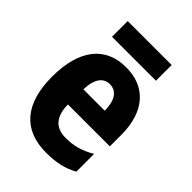

<svg xmlns="http://www.w3.org/2000/svg" viewBox="-213 -823 933 933"><g transform="rotate(45 253.5 -356.5)"><path d="M407 -723H105V-615H407ZM259 -559C117 -559 36 -459 36 -272C36 -89 118 10 277 10C345 10 398 -2 446 -29V-151C393 -120 348 -108 293 -108C223 -108 187 -149 186 -231H474V-310C474 -467 395 -559 259 -559ZM261 -445C308 -445 334 -405 334 -336H187C190 -415 220 -445 261 -445Z"/></g></svg>

Font: Noto Sans Gurmukhi UI Condensed ExtraBold
Style: Regular
Weight: 800
Width: 3
Designer: Jelle Bosma - Monotype Design Team
Foundry: Monotype Imaging Inc.
Version: Version 2.004